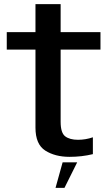

<svg xmlns="http://www.w3.org/2000/svg" viewBox="-20 -747 540 923"><path d="M314.5 7Q373 7 426.5 -6V-87Q391.5 -75 355 -75Q315 -75 293.2 -91.8Q271.5 -108.5 271.5 -161.5V-508.5H463V-592.5H271.5V-727H150.5V-592.5H12.5V-508.5H150.5V-133.5Q150.5 -53 197.8 -23Q245 7 314.5 7ZM247 156H290L351 33.5H281Z"/></svg>

Font: Anybody UltraCondensed Thin Medium
Style: Regular
Weight: 500
Version: Version 1.111